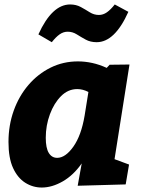

<svg xmlns="http://www.w3.org/2000/svg" viewBox="-20 -826 634 860"><path d="M167 14Q127 14 93 -7.5Q59 -29 38.5 -73.5Q18 -118 18 -190Q18 -265 41.5 -330.5Q65 -396 107.5 -445.5Q150 -495 206.5 -523Q263 -551 329 -551Q361 -551 393 -544Q425 -537 458 -522L471 -536L560 -537L493 -113L558 -89L543 0L328 6L346 -94Q309 -41 261 -13.5Q213 14 167 14ZM236 -119Q273 -119 308.5 -169Q344 -219 359 -308L376 -414Q351 -427 326 -427Q285 -427 253.5 -395.5Q222 -364 203.5 -314Q185 -264 185 -209Q185 -163 198.5 -141Q212 -119 236 -119ZM413 -637Q385 -637 364 -648.5Q343 -660 324 -672Q305 -684 283 -684Q264 -684 247 -672Q230 -660 212 -637L152 -672Q213 -806 294 -806Q321 -806 342 -794.5Q363 -783 382 -771Q401 -759 423 -759Q442 -759 459 -771Q476 -783 494 -806L555 -773Q494 -637 413 -637Z"/></svg>

Font: Bitter ExtraBold
Style: Italic
Weight: 800
Italic angle: -9°
Designer: Sol Matas, and Bitter project Authors
Foundry: Sol Matas
Version: Version 2.001